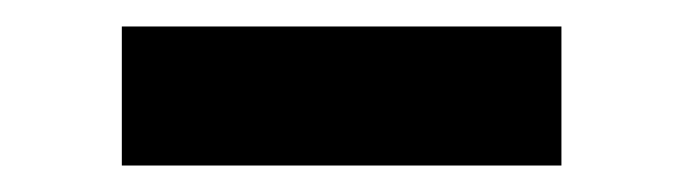

<svg xmlns="http://www.w3.org/2000/svg" viewBox="-20 -371 516 145"><path d="M72 -246V-351H404V-246Z"/></svg>

Font: Montserrat_am3
Style: Regular
Weight: 400
Designer: Julieta Ulanovsky
Foundry: Julieta Ulanovsky, Armenina letters added by Vahan Hovhannisyan
Version: Version 2.001